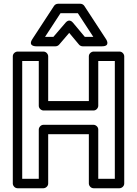

<svg xmlns="http://www.w3.org/2000/svg" viewBox="-20 -975 727 1020"><path d="M502 -25V-287C502 -302.1 487.7 -312 477 -312H211C195.9 -312 186 -297.7 186 -287V-25H98V-651H186V-413C186 -397.9 200.3 -388 211 -388H477C492.1 -388 502 -402.3 502 -413V-651H590V-25ZM452 0C452 10.7 461.9 25 477 25H615C625.7 25 640 15.1 640 0V-676C640 -686.7 630.1 -701 615 -701H477C466.3 -701 452 -691.1 452 -676V-438H236V-676C236 -686.7 226.1 -701 211 -701H73C62.3 -701 48 -691.1 48 -676V0C48 10.7 57.9 25 73 25H211C221.7 25 236 15.1 236 0V-262H452ZM430.7 -779 367.2 -855C362.4 -860.8 346.4 -875.5 329 -855.3L263.5 -779H219.2L301.5 -905H393.5L475.8 -779ZM399.8 -738C404.3 -732.6 411.6 -729 419 -729H522C570.3 -729 542.9 -767.7 542.9 -767.7L427.9 -943.7C423.6 -950.3 415.5 -955 407 -955H288C280.1 -955 271.7 -950.8 267.1 -943.7L152.1 -767.7C125.6 -727.2 173 -729 173 -729H275C281.8 -729 289.2 -732.2 294 -737.7L347.7 -800.3Z"/></svg>

Font: Fog Sans
Style: Outline
Weight: 700
Foundry: Intel Corporation
Version: Version 1.00